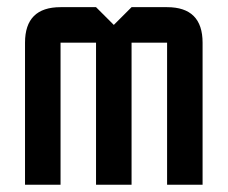

<svg xmlns="http://www.w3.org/2000/svg" viewBox="-20 -508 626 528"><path d="M244.1 -390.6H146.5V0H48.8V-390.6Q48.8 -488.3 146.5 -488.3H244.1L293 -439.5L341.8 -488.3H439.5Q537.1 -488.3 537.1 -390.6V0H439.5V-390.6H341.8V0H244.1Z"/></svg>

Font: BabelStone Runic Byrhtferth
Style: Regular
Weight: 400
Designer: Andrew West
Foundry: BabelStone
Version: Version 7.004;November 9, 2023